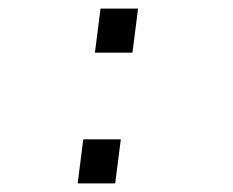

<svg xmlns="http://www.w3.org/2000/svg" viewBox="-20 -425 540 445"><path d="M200 -303 213 -405H300L287 -303ZM160 0 173 -102H260L247 0Z"/></svg>

Font: Lekton
Style: Italic
Weight: 400
Italic angle: -9.3°
Designer: Paolo Mazzetti, Luciano Perondi, Raffaele Flato, Elena Papassissa, Emilio Macchia, Michela Povoleri, Tobias Seemiller, R
Version: Version 3.000